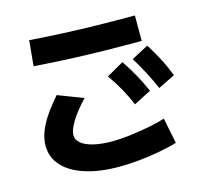

<svg xmlns="http://www.w3.org/2000/svg" viewBox="-111 -893 1102 1036"><g transform="rotate(-15 440.0 -375.0)"><path d="M75.6 -194.4Q75.6 -247.8 106.7 -307.8Q137.8 -367.8 204.4 -443.3L345.6 -388.9Q292.2 -332.2 263.9 -286.1Q235.6 -240 235.6 -210Q235.6 -184.4 258.9 -165Q282.2 -145.6 326.1 -135Q370 -124.4 431.1 -124.4Q473.3 -124.4 525.6 -130.6Q577.8 -136.7 631.7 -146.7Q685.6 -156.7 730 -171.1L758.9 -27.8Q713.3 -14.4 656.1 -3.9Q598.9 6.7 540 12.2Q481.1 17.8 431.1 17.8Q323.3 17.8 242.8 -7.8Q162.2 -33.3 118.9 -81.1Q75.6 -128.9 75.6 -194.4ZM723.3 -606.7Q612.2 -606.7 512.2 -608.3Q412.2 -610 317.2 -614.4Q222.2 -618.9 124.4 -625.6L137.8 -767.8Q231.1 -761.1 323.9 -756.7Q416.7 -752.2 515.6 -750.6Q614.4 -748.9 723.3 -748.9ZM600 -285.6Q578.9 -335.6 554.4 -379.4Q530 -423.3 497.8 -468.9L593.3 -523.3Q624.4 -476.7 649.4 -431.7Q674.4 -386.7 696.7 -335.6ZM748.9 -336.7Q727.8 -386.7 703.9 -431.7Q680 -476.7 651.1 -524.4L745.6 -574.4Q775.6 -526.7 799.4 -481.1Q823.3 -435.6 843.3 -383.3Z"/></g></svg>

Font: Paperlogy 8 ExtraBold
Style: Regular
Weight: 800
Designer: redesigned by Lee Juim, glyphs from Gmarket Sans & Montserrat
Foundry: PT&
Version: Version 1.001